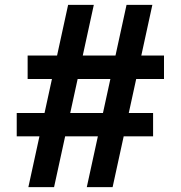

<svg xmlns="http://www.w3.org/2000/svg" viewBox="-20 -772 746 792"><path d="M367 -752 203 0H97L261 -752ZM608.5 -752 444.5 0H338L502 -752ZM656.5 -543V-446H94V-543ZM611.5 -306V-209.5H49V-306Z"/></svg>

Font: Hepta Slab ExtraLight SemiBold
Style: Regular
Weight: 600
Version: Version 1.102